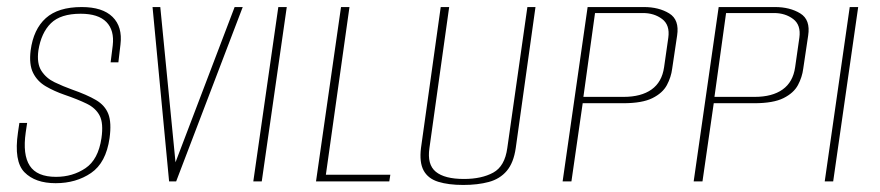

<svg xmlns="http://www.w3.org/2000/svg" viewBox="-20 -515 2498 545"><path d="M138 5Q80 5 49.5 -26Q19 -57 31 -139L35 -166H57L53 -139Q44 -76 64.5 -44.5Q85 -13 139 -13Q186 -13 222.5 -37.5Q259 -62 268 -123Q274 -165 263 -186.5Q252 -208 226.5 -220.5Q201 -233 163 -246Q134 -256 110 -270Q86 -284 74 -308Q62 -332 67 -372Q75 -432 110 -463.5Q145 -495 212 -495Q271 -495 299.5 -467Q328 -439 322 -389L316 -338H294L300 -386Q305 -429 282 -452.5Q259 -476 209 -476Q152 -476 124.5 -449Q97 -422 89 -372Q84 -335 97.5 -314Q111 -293 135 -281.5Q159 -270 184 -261Q227 -246 252.5 -231Q278 -216 287.5 -191.5Q297 -167 291 -123Q281 -53 238.5 -24Q196 5 138 5Z M460 0 413 -495H435L479 -46H475L646 -495H669L480 0Z M699 0 770 -495H794L723 0Z M877 0 948 -495H972L905 -19H1088L1085 0Z M1295 10Q1253 10 1224 1Q1195 -8 1182.5 -31Q1170 -54 1175 -95L1231 -495H1255L1199 -95Q1192 -48 1217 -27.5Q1242 -7 1297 -7Q1347 -7 1380 -25Q1413 -43 1420 -95L1477 -495H1500L1444 -95Q1438 -53 1418.5 -30Q1399 -7 1367.5 1.5Q1336 10 1295 10Z M1577 0 1648 -495H1808Q1850 -495 1879.5 -477Q1909 -459 1902 -414L1888 -320Q1885 -296 1873 -273.5Q1861 -251 1832 -236.5Q1803 -222 1749 -222H1634L1602 0ZM1636 -240H1750Q1800 -240 1829.5 -261Q1859 -282 1865 -324L1877 -408Q1882 -444 1859.5 -461Q1837 -478 1805 -478H1669Z M1949 0 2020 -495H2180Q2222 -495 2251.5 -477Q2281 -459 2274 -414L2260 -320Q2257 -296 2245 -273.5Q2233 -251 2204 -236.5Q2175 -222 2121 -222H2006L1974 0ZM2008 -240H2122Q2172 -240 2201.5 -261Q2231 -282 2237 -324L2249 -408Q2254 -444 2231.5 -461Q2209 -478 2177 -478H2041Z M2321 0 2392 -495H2416L2345 0Z"/></svg>

Font: Alumni Sans SC Thin
Style: Italic
Weight: 100
Italic angle: -8°
Designer: Robert E. Leuschke
Foundry: Robert E. Leuschke
Version: Version 1.016